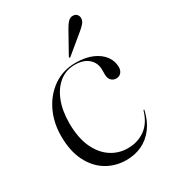

<svg xmlns="http://www.w3.org/2000/svg" viewBox="-157 -696 701 787"><g transform="rotate(-30 193.5 -303.0)"><path d="M371 -337Q371 -321.5 362.2 -311.5Q353.5 -301.5 339.5 -301.5Q324.5 -301.5 315.2 -311.5Q306 -321.5 306 -339V-362Q306 -394.5 282.8 -415Q259.5 -435.5 218.5 -435.5Q176.5 -435.5 145.2 -410.2Q114 -385 97 -341Q80 -297 80 -239Q80 -171 101 -124.5Q122 -78 157.8 -54Q193.5 -30 237.5 -30Q284.5 -30 319.5 -55.2Q354.5 -80.5 369.5 -132Q370 -133 370.8 -133.8Q371.5 -134.5 372 -134.5Q373.5 -134 373.8 -133.2Q374 -132.5 373.5 -131Q363 -85.5 339.5 -54.2Q316 -23 282.8 -7Q249.5 9 208.5 9Q157 9 115.2 -16.2Q73.5 -41.5 49 -90.2Q24.5 -139 24.5 -209.5Q24.5 -273.5 49.8 -325.8Q75 -378 120.2 -409.5Q165.5 -441 225.5 -441Q271 -441 303.5 -427Q336 -413 353.5 -389.5Q371 -366 371 -337ZM268 -572Q278.5 -591.5 288.8 -602.5Q299 -613.5 311.5 -613.5Q324.5 -613.5 331 -605.8Q337.5 -598 337.5 -589Q337.5 -575.5 328.2 -564.8Q319 -554 305.5 -543L219.5 -472Q218.5 -471.5 216.8 -471Q215 -470.5 214 -471.5Q213.5 -472.5 213.8 -473.8Q214 -475 215 -477Z"/></g></svg>

Font: Fraunces 120pt Light
Style: Regular
Weight: 300
Version: Version 1.000;[b76b70a41]